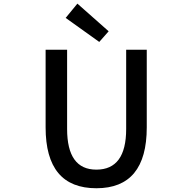

<svg xmlns="http://www.w3.org/2000/svg" viewBox="-20 -1005 1040 1038"><path d="M501 12.7Q226.6 12.7 226.6 -316.4V-736.3H342.8V-307.6Q342.8 -87.9 501 -87.9Q662.1 -87.9 662.1 -307.6V-736.3H773.4V-316.4Q773.4 12.7 501 12.7ZM516.6 -778.3 335 -908.2 398.4 -985.4 567.4 -835.9Z"/></svg>

Font: Gen Shin Gothic Monospace Medium
Style: Regular
Weight: 500
Designer: [Source Han Sans]
Ryoko NISHIZUKA  (kana & ideographs); Paul D. Hunt (Latin, Greek & Cyrillic); Wenlong ZHANG  (bopomofo
Version: Version 1.002.20150607